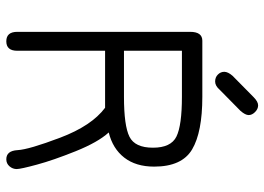

<svg xmlns="http://www.w3.org/2000/svg" viewBox="-136 -704 847 615"><g transform="rotate(90 287.5 -396.5)"><path d="M291 -785.2Q305.7 -799.8 317.4 -799.8Q329.1 -799.8 338.9 -790Q348.6 -780.3 348.6 -769.5Q348.6 -758.8 335 -743.2L267.6 -676.8Q254.9 -662.1 241.2 -662.1Q227.5 -662.1 218.8 -670.9Q210 -679.7 210 -691.4Q210 -703.1 222.7 -717.8ZM404.3 -321.3Q435.5 -287.1 464.4 -215.3Q493.2 -143.6 507.3 -91.3Q521.5 -39.1 521.5 -26.4Q521.5 -13.7 512.7 -3.4Q503.9 6.8 490.2 6.8Q462.9 6.8 460.9 -29.3Q459 -65.4 420.9 -166Q382.8 -266.6 325.2 -309.6H142.6V-28.3Q142.6 6.8 112.3 6.8Q82 6.8 82 -28.3V-582Q82 -621.1 110.4 -621.1H290Q403.3 -621.1 458.5 -588.4Q513.7 -555.7 513.7 -466.8Q513.7 -408.2 484.9 -371.1Q456.1 -334 404.3 -321.3ZM142.6 -370.1H290Q382.8 -370.1 418 -387.7Q453.1 -405.3 453.1 -462.9Q453.1 -520.5 417.5 -538.1Q381.8 -555.7 290 -555.7H142.6Z"/></g></svg>

Font: Jura
Style: Medium
Weight: 500
Version: Version 2.6.1